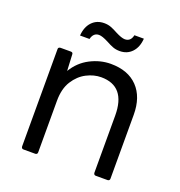

<svg xmlns="http://www.w3.org/2000/svg" viewBox="-125 -789 841 896"><g transform="rotate(20 296.0 -341.5)"><path d="M507 0H448Q438 0 437 -11V-295Q437 -441 315 -441Q279 -441 243 -422.5Q207 -404 182.5 -365.5Q158 -327 158 -267V-11Q158 -1 148 0H89Q79 0 78 -11V-495Q78 -504 89 -505H140Q151 -505 151 -495L155 -414Q185 -464 234.5 -489.5Q284 -515 336 -515Q422 -515 469.5 -465.5Q517 -416 517 -328V-11Q517 -1 507 0ZM353 -585Q334 -585 318.5 -591Q303 -597 285 -607Q254 -623 238 -623Q210 -623 202 -590H155Q158 -633 181.5 -658Q205 -683 242 -683Q261 -683 276.5 -677Q292 -671 310 -661Q341 -645 357 -645Q386 -645 393 -678H440Q437 -635 413.5 -610Q390 -585 353 -585Z"/></g></svg>

Font: YamahaIndonesia935. App
Style: Regular
Weight: 400
Designer: Dalton Maag Ltd
Foundry: Dalton Maag Ltd
Version: Version 1.002; January 01, 2024; Regular/Italic